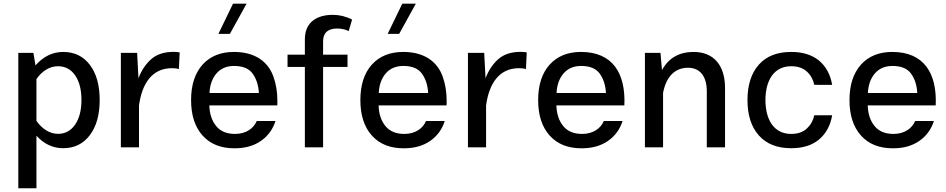

<svg xmlns="http://www.w3.org/2000/svg" viewBox="-20 -801 5144 1044"><path d="M79.6 222.7H178.2V-63C218.8 -18.6 267.1 4.9 323.2 4.9C384.8 4.9 433.1 -19 468.8 -66.4C504.4 -113.8 522 -177.2 522 -257.3C522 -337.4 504.4 -400.9 468.8 -448.2C433.1 -495.1 384.8 -518.6 323.7 -518.6C264.6 -518.6 214.4 -492.7 172.9 -445.3L161.6 -513.7H79.6ZM294.9 -440.9C334.5 -440.9 365.7 -424.3 388.7 -391.1C411.6 -357.4 422.9 -313 422.9 -257.8C422.9 -202.1 411.6 -157.7 388.7 -124C365.7 -90.3 335 -73.2 295.4 -73.2C250 -73.2 209 -100.1 178.2 -143.6V-371.1C208 -414.1 249.5 -440.9 294.9 -440.9Z M637.2 0H735.8V-227.1C751.5 -344.2 805.2 -430.2 914.6 -430.2C930.2 -430.2 942.9 -428.7 952.6 -425.3L957 -516.1C946.8 -518.1 935.5 -519 923.3 -519C872.1 -519 831.1 -505.4 801.3 -478.5C771.5 -451.7 748.5 -417 732.9 -375.5L725.6 -513.7H637.2Z M1487.8 -228C1488.3 -236.3 1488.3 -244.1 1488.3 -252.4C1488.3 -300.8 1481 -345.2 1466.3 -385.7C1437 -466.3 1366.7 -518.6 1252 -518.6C1180.2 -518.6 1123 -495.6 1081.5 -449.7C1040 -403.3 1019 -339.4 1019 -256.8C1019 -174.3 1040 -110.4 1081.5 -64C1123 -17.6 1180.7 5.4 1255.4 5.4C1313.5 5.4 1361.3 -8.3 1399.9 -35.6C1438 -62.5 1463.9 -98.6 1478 -143.1H1376C1359.9 -104 1319.3 -72.8 1258.3 -72.8C1212.9 -72.8 1178.7 -86.9 1155.3 -115.7C1131.8 -144.5 1119.6 -181.6 1118.2 -228ZM1119.1 -295.4C1121.1 -338.9 1133.8 -374.5 1157.2 -401.9C1180.2 -428.7 1212.4 -442.4 1252.9 -442.4C1300.3 -442.4 1334 -428.2 1354 -400.4C1374 -372.6 1385.3 -337.4 1387.7 -295.4ZM1167.5 -616.7H1230L1320.8 -781.2H1247.1Z M1637.7 -437V0H1736.8V-437H1869.6V-503.9H1736.8V-576.7C1736.8 -625 1766.1 -646 1813.5 -646C1838.4 -646 1862.3 -639.6 1876 -631.8L1894.5 -694.8C1867.2 -709 1829.6 -720.2 1788.6 -720.2C1705.6 -720.2 1637.7 -682.1 1637.7 -587.4V-503.9H1543.5V-437Z M2408.2 -228C2408.7 -236.3 2408.7 -244.1 2408.7 -252.4C2408.7 -300.8 2401.4 -345.2 2386.7 -385.7C2357.4 -466.3 2287.1 -518.6 2172.4 -518.6C2100.6 -518.6 2043.5 -495.6 2002 -449.7C1960.4 -403.3 1939.5 -339.4 1939.5 -256.8C1939.5 -174.3 1960.4 -110.4 2002 -64C2043.5 -17.6 2101.1 5.4 2175.8 5.4C2233.9 5.4 2281.7 -8.3 2320.3 -35.6C2358.4 -62.5 2384.3 -98.6 2398.4 -143.1H2296.4C2280.3 -104 2239.7 -72.8 2178.7 -72.8C2133.3 -72.8 2099.1 -86.9 2075.7 -115.7C2052.2 -144.5 2040 -181.6 2038.6 -228ZM2039.6 -295.4C2041.5 -338.9 2054.2 -374.5 2077.6 -401.9C2100.6 -428.7 2132.8 -442.4 2173.3 -442.4C2220.7 -442.4 2254.4 -428.2 2274.4 -400.4C2294.4 -372.6 2305.7 -337.4 2308.1 -295.4ZM2087.9 -616.7H2150.4L2241.2 -781.2H2167.5Z M2524.4 0H2623V-227.1C2638.7 -344.2 2692.4 -430.2 2801.8 -430.2C2817.4 -430.2 2830.1 -428.7 2839.8 -425.3L2844.2 -516.1C2834 -518.1 2822.8 -519 2810.5 -519C2759.3 -519 2718.3 -505.4 2688.5 -478.5C2658.7 -451.7 2635.7 -417 2620.1 -375.5L2612.8 -513.7H2524.4Z M3375 -228C3382.8 -403.3 3310.5 -518.6 3139.2 -518.6C3067.4 -518.6 3010.3 -495.6 2968.8 -449.7C2927.2 -403.3 2906.2 -339.4 2906.2 -256.8C2906.2 -174.3 2927.2 -110.4 2968.8 -64C3010.3 -17.6 3067.9 5.4 3142.6 5.4C3200.7 5.4 3248.5 -8.3 3287.1 -35.6C3325.2 -62.5 3351.1 -98.6 3365.2 -143.1H3263.2C3247.1 -104 3206.5 -72.8 3145.5 -72.8C3100.1 -72.8 3065.9 -86.9 3042.5 -115.7C3019 -144.5 3006.8 -181.6 3005.4 -228ZM3006.3 -295.4C3008.3 -338.9 3021 -374.5 3044.4 -401.9C3067.4 -428.7 3099.6 -442.4 3140.1 -442.4C3187.5 -442.4 3221.2 -428.2 3241.2 -400.4C3261.2 -372.6 3272.5 -337.4 3274.9 -295.4Z M3585.4 -295.9C3602.5 -384.3 3649.4 -432.6 3721.2 -432.6C3787.1 -432.6 3823.2 -384.8 3823.2 -304.7V0H3922.4V-322.8C3922.4 -445.8 3860.8 -518.6 3751.5 -518.6C3672.9 -518.6 3615.7 -485.8 3579.6 -419.9L3571.3 -513.7H3486.8V0H3585.4Z M4282.2 -518.6C4205.6 -518.6 4147 -495.6 4106 -449.2C4064.9 -402.8 4044.4 -338.4 4044.4 -256.8C4044.4 -175.3 4064.9 -111.3 4106 -64.9C4147 -18.6 4205.6 4.9 4282.2 4.9C4346.2 4.9 4397 -11.2 4434.6 -43.5C4472.2 -75.7 4495.6 -119.1 4504.9 -174.3H4407.7C4401.4 -145.5 4388.2 -121.6 4367.2 -102.1C4346.2 -82.5 4317.9 -72.8 4282.2 -72.8C4185.5 -72.8 4142.1 -153.8 4142.1 -257.3C4142.1 -360.4 4186 -440.9 4282.2 -440.9C4317.9 -440.9 4346.2 -431.2 4367.2 -412.1C4388.2 -392.6 4401.4 -368.7 4407.7 -339.8L4504.9 -339.4C4495.6 -394.5 4472.2 -438.5 4434.6 -470.7C4396.5 -502.4 4345.7 -518.6 4282.2 -518.6Z M5067.9 -228C5075.7 -403.3 5003.4 -518.6 4832 -518.6C4760.3 -518.6 4703.1 -495.6 4661.6 -449.7C4620.1 -403.3 4599.1 -339.4 4599.1 -256.8C4599.1 -174.3 4620.1 -110.4 4661.6 -64C4703.1 -17.6 4760.7 5.4 4835.4 5.4C4893.6 5.4 4941.4 -8.3 4980 -35.6C5018.1 -62.5 5043.9 -98.6 5058.1 -143.1H4956.1C4939.9 -104 4899.4 -72.8 4838.4 -72.8C4793 -72.8 4758.8 -86.9 4735.4 -115.7C4711.9 -144.5 4699.7 -181.6 4698.2 -228ZM4699.2 -295.4C4701.2 -338.9 4713.9 -374.5 4737.3 -401.9C4760.3 -428.7 4792.5 -442.4 4833 -442.4C4880.4 -442.4 4914.1 -428.2 4934.1 -400.4C4954.1 -372.6 4965.3 -337.4 4967.8 -295.4Z"/></svg>

Font: Estedad Medium
Style: Regular
Weight: 500
Designer: Amin Abedi
Version: Version 7.3